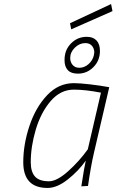

<svg xmlns="http://www.w3.org/2000/svg" viewBox="-20 -920 576 949"><path d="M326 -805 529 -900 536 -865 332 -775ZM299 -622Q299 -638 301 -647Q307 -684 337 -711Q367 -738 409 -738Q440 -738 457 -720Q474 -702 474 -668Q474 -621 442 -588.5Q410 -556 365 -556Q331 -556 315 -573.5Q299 -591 299 -622ZM444 -647Q446 -657 446 -661Q446 -680 434.5 -693.5Q423 -707 402 -707Q373 -707 350 -684.5Q327 -662 327 -633Q327 -613 339 -599Q351 -585 372 -585Q397 -585 417.5 -603Q438 -621 444 -647ZM95 -118Q95 -206 125.5 -297.5Q156 -389 212.5 -449Q269 -509 345 -509Q374 -509 425.5 -503Q477 -497 520 -489L444 -163Q429 -99 415 -1L382 1Q397 -98 404 -126Q368 -75 315 -33Q262 9 215 9Q95 9 95 -118ZM414 -182 479 -462Q402 -477 345 -477Q279 -477 230.5 -420.5Q182 -364 157 -280Q132 -196 132 -118Q132 -71 153 -47.5Q174 -24 222 -24Q261 -24 316 -73Q371 -122 414 -182Z"/></svg>

Font: Cairo ExtraLight
Style: Italic
Weight: 275
Italic angle: -13°
Designer: Mohamed Gaber, Accademia di Belle Arti di Urbino and others
Foundry: Kief Type Foundry, Accademia di Belle Arti di Urbino and others
Version: Version 3.011